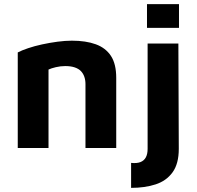

<svg xmlns="http://www.w3.org/2000/svg" viewBox="-20 -717 953 930"><path d="M66 -463Q85 -473 116 -483.5Q147 -494 184 -502Q221 -510 258.5 -515Q296 -520 328 -520Q396 -520 444 -502.5Q492 -485 517.5 -446Q543 -407 543 -340V0H394V-310Q394 -329 388.5 -345Q383 -361 372 -372.5Q361 -384 342 -390.5Q323 -397 296 -397Q273 -397 250 -391.5Q227 -386 215 -380V0H66ZM615 193V72Q643 75 660.5 68Q678 61 686.5 45Q695 29 695 4V-506H844L846 4Q846 76 816 117.5Q786 159 734 176Q682 193 615 193ZM692 -582V-697H847V-582Z"/></svg>

Font: Maven Pro
Style: Bold
Weight: 700
Designer: Joe Prince
Foundry: Joe Prince
Version: Version 2.103